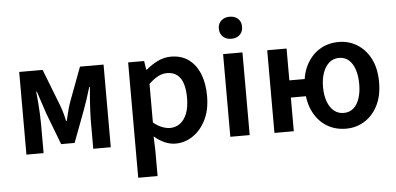

<svg xmlns="http://www.w3.org/2000/svg" viewBox="-57 -825 2343 1136"><g transform="rotate(-5 1115.0 -257.0)"><path d="M73 0V-491H212L288 -296Q299 -269 308 -241Q317 -213 324 -178H328Q336 -213 343.5 -241Q351 -269 361 -296L434 -491H574V0H470V-172Q470 -197 472 -232Q474 -267 476.5 -303Q479 -339 482 -366H478Q468 -332 456 -296Q444 -260 433 -230L363 -44H283L212 -230Q202 -260 190 -296Q178 -332 167 -366H163Q166 -339 169 -303Q172 -267 173.5 -232Q175 -197 175 -172V0Z M720 194V-491H815L823 -439H827Q858 -466 896 -484.5Q934 -503 975 -503Q1036 -503 1079 -472Q1122 -441 1145 -385Q1168 -329 1168 -253Q1168 -169 1138 -110Q1108 -51 1060.5 -19.5Q1013 12 958 12Q926 12 894 -2Q862 -16 832 -42L835 40V194ZM934 -83Q967 -83 993 -102Q1019 -121 1034 -158.5Q1049 -196 1049 -252Q1049 -301 1038 -336Q1027 -371 1003.5 -389.5Q980 -408 943 -408Q916 -408 890 -394.5Q864 -381 835 -353V-124Q862 -102 887.5 -92.5Q913 -83 934 -83Z M1284 0V-491H1399V0ZM1341 -577Q1311 -577 1291.5 -595Q1272 -613 1272 -643Q1272 -673 1291.5 -690.5Q1311 -708 1341 -708Q1372 -708 1391 -690.5Q1410 -673 1410 -643Q1410 -613 1391 -595Q1372 -577 1341 -577Z M1546 0V-491H1661V-302H1772V-200H1661V0ZM1971 12Q1907 12 1857 -18.5Q1807 -49 1777.5 -107Q1748 -165 1748 -245Q1748 -326 1777.5 -383.5Q1807 -441 1857 -472Q1907 -503 1971 -503Q2031 -503 2080.5 -472.5Q2130 -442 2159.5 -384.5Q2189 -327 2189 -245Q2189 -164 2159.5 -106.5Q2130 -49 2080.5 -18.5Q2031 12 1971 12ZM1965 -82Q1999 -82 2022.5 -102Q2046 -122 2058.5 -159Q2071 -196 2071 -245Q2071 -294 2058.5 -331Q2046 -368 2022.5 -388.5Q1999 -409 1965 -409Q1932 -409 1907.5 -388.5Q1883 -368 1869.5 -331Q1856 -294 1856 -245Q1856 -196 1869.5 -159Q1883 -122 1907.5 -102Q1932 -82 1965 -82Z"/></g></svg>

Font: Source Sans 3 SemiBold
Style: Regular
Weight: 600
Designer: Paul D. Hunt
Foundry: Adobe
Version: Version 3.046;hotconv 1.0.118;makeotfexe 2.5.65603